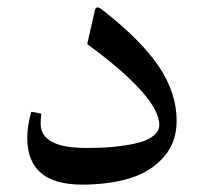

<svg xmlns="http://www.w3.org/2000/svg" viewBox="-20 -499 551 519"><path d="M89.8 -165Q89.8 -99.1 212.4 -99.1Q239.7 -99.1 263.9 -100.3Q288.1 -101.6 316.2 -105.7Q344.2 -109.9 364.3 -116.2Q384.3 -122.6 397.5 -134.3Q410.6 -146 410.6 -161.1Q410.6 -236.8 215.8 -379.9L236.3 -470.2Q238.3 -479 243.2 -479Q248.5 -479 256.3 -472.7Q360.8 -391.1 409.2 -319.6Q457.5 -248 457.5 -172.4Q457.5 -114.3 422.6 -74.5Q387.7 -34.7 331.5 -17.3Q275.4 0 201.7 0Q53.7 0 53.7 -126Q53.7 -159.7 64.5 -196.8L91.8 -191.9Q89.8 -174.3 89.8 -165Z"/></svg>

Font: Parastoo FD
Style: FD
Weight: 400
Foundry: Saber Rastikerdar (saber.rastikerdar@gmail.com)
Version: Version 2.0.1